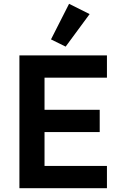

<svg xmlns="http://www.w3.org/2000/svg" viewBox="-20 -989 640 1009"><path d="M82 0V-698H542V-581H214V-412H504V-295H214V-117H542V0ZM325 -744 248 -782 343 -969 451 -915Z"/></svg>

Font: IBM Plex Sans Arabic SemiBold
Style: Regular
Weight: 600
Designer: Mike Abbink, Paul van der Laan, Pieter van Rosmalen, Wael Morcos, Khajak Apelian
Foundry: Bold Monday
Version: Version 1.1